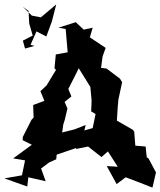

<svg xmlns="http://www.w3.org/2000/svg" viewBox="-49 -832 730 874"><path d="M440 -146 487 -73 437 -76 482 6 523 -25C564 -10 604 6 645 22L661 -47L627 -111L619 -116L614 -165L567 -169L562 -232L556 -241L483 -283L487 -346L490 -379L507 -458L497 -474L436 -520L411 -523L418 -575L432 -614L360 -662L373 -706L332 -697L296 -731L217 -706L250 -700L259 -594L205 -584L199 -521L206 -514L163 -443L135 -417L153 -373L102 -354L104 -297L94 -286L55 -209L54 -194L96 -173L11 -111L65 -102L51 -34L-29 -20L75 17L80 -25L159 -7L138 -65L174 -92L207 -107L209 -128L297 -158L298 -154L352 -165L413 -117L447 -147ZM239 -265 246 -287 258 -338 245 -368 276 -393 262 -427C286 -473 310 -521 332 -569L309 -522L365 -432L361 -450L368 -374L366 -325L386 -313L373 -249L335 -238L341 -263L290 -243L234 -229ZM81 -782 84 -725 100 -670 55 -647 65 -611 108 -623 90 -628 117 -689 162 -666 187 -734 207 -812 137 -753 96 -761 54 -802Z"/></svg>

Font: Asimov Aggro
Style: Condensed
Weight: 500
Designer: Google
Version: Version 2.000980; 2014